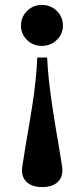

<svg xmlns="http://www.w3.org/2000/svg" viewBox="-20 -480 340 778"><path d="M131 -247H171Q173 -203 178 -156.5Q183 -110 192.5 -45.5Q202 19 219 116L232 197Q237 234 215.5 256Q194 278 151 278Q108 278 86.5 256Q65 234 70 197L83 115Q100 17 110 -47Q120 -111 124.5 -157Q129 -203 131 -247ZM149 -460Q186 -460 210.5 -435.5Q235 -411 235 -376Q235 -342 210 -318Q185 -294 149 -294Q114 -294 89.5 -318Q65 -342 65 -376Q65 -411 89.5 -435.5Q114 -460 149 -460Z"/></svg>

Font: Baskervville SC
Style: Regular
Weight: 400
Designer: Alexis Faudot, Rémi Forte, Morgane Pierson, Rafael Ribas, Tanguy Vanlaeys, Rosalie Wagner, Thomas Huot-Marchand
Foundry: ANRT
Version: Version 1.100